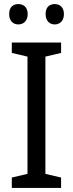

<svg xmlns="http://www.w3.org/2000/svg" viewBox="-20 -923 358 943"><path d="M25 -854C25 -820 45 -803 70 -803C95 -803 116 -820 116 -854C116 -888 95 -903 70 -903C45 -903 25 -889 25 -854ZM204 -854C204 -820 224 -803 249 -803C273 -803 294 -820 294 -854C294 -888 273 -903 249 -903C224 -903 204 -889 204 -854ZM280 0V-51L203 -69V-645L280 -663V-714H38V-663L115 -645V-69L38 -51V0Z"/></svg>

Font: Noto Sans Bengali UI SemiCondensed
Style: Regular
Weight: 400
Width: 4
Designer: Jelle Bosma - Monotype Design Team
Foundry: Monotype Imaging Inc.
Version: Version 2.003